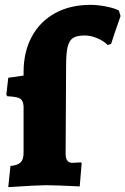

<svg xmlns="http://www.w3.org/2000/svg" viewBox="-20 -762 516 790"><path d="M23 -79Q53 -82 65 -94Q77 -106 77 -134V-326Q75 -349 62.5 -356.5Q50 -364 10 -366L6 -372L14 -442L77 -451V-465Q77 -549 111 -611.5Q145 -674 207 -708Q269 -742 352 -742Q382 -742 415.5 -735.5Q449 -729 469 -719L476 -696Q449 -619 437 -581L423 -577Q406 -594 379.5 -605Q353 -616 329 -616Q297 -616 281 -606Q265 -596 258.5 -570Q252 -544 252 -493L250 -129Q250 -92 278 -92Q288 -92 314 -94L316 -89L308 5Q205 0 169 0Q136 0 14 8Z"/></svg>

Font: Alegreya SC Black
Style: Regular
Weight: 900
Designer: Juan Pablo del Peral
Foundry: Huerta Tipografica
Version: Version 2.007; ttfautohint (v1.6)